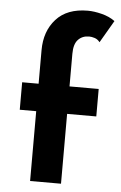

<svg xmlns="http://www.w3.org/2000/svg" viewBox="-55 -825 545 864"><g transform="rotate(5 217.5 -393.0)"><path d="M114.3 0V-315.4H40V-439.5H114.3V-590.8Q114.3 -676.8 163.6 -731.4Q212.9 -786.1 306.6 -786.1Q335 -786.1 369.6 -777.3Q404.3 -768.6 429.7 -750L371.1 -649.4Q361.3 -662.1 347.7 -666.5Q334 -670.9 322.3 -670.9Q292 -670.9 272.9 -650.9Q253.9 -630.9 253.9 -586.9V-439.5H385.7V-315.4H253.9V0Z"/></g></svg>

Font: Josefin Sans CFJ
Style: Bold
Weight: 700
Designer: Santiago Orozco
Foundry: Typemade
Version: Version 2.001